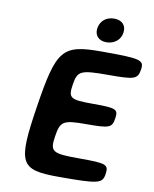

<svg xmlns="http://www.w3.org/2000/svg" viewBox="-96 -971 834 1043"><g transform="rotate(10 320.5 -449.5)"><path d="M548 -366C556 -418 543 -423 416 -423C288 -423 277 -431 289 -508C301 -584 317 -592 467 -592C616 -592 631 -597 640 -652C648 -706 627 -711 411 -711C195 -711 168 -678 118 -356C68 -33 85 0 302 0C518 0 541 -5 549 -59C557 -113 543 -118 393 -118C243 -118 230 -127 243 -213C256 -299 271 -308 399 -308C526 -308 540 -313 548 -366ZM428 -765C471 -765 505 -791 511 -832C517 -873 492 -899 449 -899C406 -899 374 -874 367 -832C361 -792 386 -765 428 -765Z"/></g></svg>

Font: Asimov Print
Style: AIt
Weight: 500
Designer: Google
Version: Version 2.000980: 2014